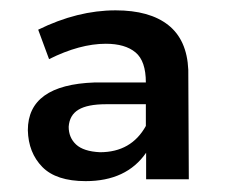

<svg xmlns="http://www.w3.org/2000/svg" viewBox="-20 -796 425 362"><path d="M141.5 -454.5Q86 -454.5 59.8 -481.2Q33.5 -508 32.5 -550.5Q32.5 -636 158 -640.5H255Q255 -681 235.5 -697.2Q216 -713.5 179.5 -713.5Q130.5 -713.5 72.5 -684.5L52 -740Q126 -776.5 198 -776.5Q262 -776.5 297.2 -748.8Q332.5 -721 335 -664.5L336 -458H255.5V-508Q218.5 -454.5 141.5 -454.5ZM168.5 -509Q227.5 -509 255 -558.5V-599.5H180Q145 -599.5 128 -589.2Q111 -579 109.5 -557Q109.5 -536.5 123.5 -523.5Q137.5 -510.5 168.5 -509Z"/></svg>

Font: Argentum Novus Medium
Style: Regular
Weight: 500
Designer: Julieta Ulanovsky (font) & Cristiano Sobral (main changes)
Foundry: Julieta Ulanovsky (font) & Cristiano Sobral (main changes)
Version: Version 3.00;November 27, 2020;FontCreator 13.0.0.2655 64-bi